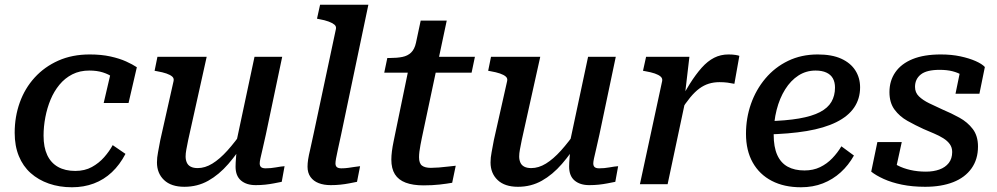

<svg xmlns="http://www.w3.org/2000/svg" viewBox="-20 -778 4210 811"><path d="M298 -56Q338 -56 368 -72.5Q398 -89 420 -114Q442 -139 456 -165L510 -128Q486 -82 452.5 -50.5Q419 -19 376.5 -3Q334 13 284 13Q231 13 186.5 -2.5Q142 -18 109.5 -47Q77 -76 59.5 -119Q42 -162 42 -217Q42 -285 63.5 -345Q85 -405 126.5 -450.5Q168 -496 226.5 -522Q285 -548 359 -548Q408 -548 446.5 -539.5Q485 -531 512.5 -518.5Q540 -506 558 -494L523 -343H418L450 -480Q462 -479 470.5 -472Q479 -465 483.5 -456Q488 -447 488.5 -437.5Q489 -428 485 -421Q475 -438 457.5 -451Q440 -464 415 -472Q390 -480 357 -480Q317 -480 285.5 -464Q254 -448 231 -420Q208 -392 193.5 -357Q179 -322 171.5 -282.5Q164 -243 164 -205Q164 -156 179.5 -123Q195 -90 225 -73Q255 -56 298 -56Z M775 -187Q770 -162 767 -146Q764 -130 764 -117Q764 -103 769 -91.5Q774 -80 785.5 -74Q797 -68 815 -68Q846 -68 877 -87Q908 -106 940.5 -142Q973 -178 1009 -230L1021 -191Q984 -131 944.5 -85.5Q905 -40 859.5 -14.5Q814 11 759 11Q703 11 673 -17.5Q643 -46 643 -92Q643 -112 647.5 -135Q652 -158 657 -186L713 -435Q716 -447 707.5 -454.5Q699 -462 683 -467.5Q667 -473 644 -477L633 -479L645 -538H853ZM1103 -210Q1095 -173 1089 -148Q1083 -123 1080 -109Q1077 -95 1077 -88Q1077 -77 1083 -72Q1089 -67 1102 -67Q1124 -67 1145.5 -71Q1167 -75 1182 -76L1170 -10Q1155 -7 1137 -3.5Q1119 0 1100 2Q1081 4 1060 4Q1021 4 998 -15.5Q975 -35 975 -74Q975 -80 975.5 -92Q976 -104 977.5 -120Q979 -136 981 -154L972 -148L1055 -538H1172Z M1399 -656Q1401 -667 1392.5 -674Q1384 -681 1368 -687Q1352 -693 1329 -697L1319 -699L1332 -758H1536L1421 -210Q1413 -173 1407.5 -148Q1402 -123 1399.5 -109Q1397 -95 1397 -88Q1397 -77 1403 -72Q1409 -67 1422 -67Q1437 -67 1451 -69Q1465 -71 1478 -73Q1491 -75 1501 -76L1488 -10Q1473 -7 1455 -3.5Q1437 0 1417.5 2Q1398 4 1377 4Q1348 4 1326 -4.5Q1304 -13 1291.5 -30.5Q1279 -48 1279 -74Q1279 -88 1281.5 -104.5Q1284 -121 1290.5 -148Q1297 -175 1306 -219Z M1769 5Q1724 5 1693.5 -6.5Q1663 -18 1648 -42Q1633 -66 1633 -104Q1633 -120 1635.5 -139.5Q1638 -159 1642.5 -180.5Q1647 -202 1651 -222L1713 -522L1771 -538H1986L1972 -471H1603L1616 -533H1626Q1657 -533 1679.5 -537.5Q1702 -542 1716.5 -556Q1731 -570 1737 -597L1757 -691H1867L1762 -196Q1759 -181 1756 -165.5Q1753 -150 1751.5 -137Q1750 -124 1750 -114Q1750 -88 1762.5 -78.5Q1775 -69 1800 -69Q1814 -69 1834 -70.5Q1854 -72 1873.5 -74.5Q1893 -77 1905 -78L1890 -6Q1868 -2 1837 1.5Q1806 5 1769 5Z M2184 -187Q2179 -162 2176 -146Q2173 -130 2173 -117Q2173 -103 2178 -91.5Q2183 -80 2194.5 -74Q2206 -68 2224 -68Q2255 -68 2286 -87Q2317 -106 2349.5 -142Q2382 -178 2418 -230L2430 -191Q2393 -131 2353.5 -85.5Q2314 -40 2268.5 -14.5Q2223 11 2168 11Q2112 11 2082 -17.5Q2052 -46 2052 -92Q2052 -112 2056.5 -135Q2061 -158 2066 -186L2122 -435Q2125 -447 2116.5 -454.5Q2108 -462 2092 -467.5Q2076 -473 2053 -477L2042 -479L2054 -538H2262ZM2512 -210Q2504 -173 2498 -148Q2492 -123 2489 -109Q2486 -95 2486 -88Q2486 -77 2492 -72Q2498 -67 2511 -67Q2533 -67 2554.5 -71Q2576 -75 2591 -76L2579 -10Q2564 -7 2546 -3.5Q2528 0 2509 2Q2490 4 2469 4Q2430 4 2407 -15.5Q2384 -35 2384 -74Q2384 -80 2384.5 -92Q2385 -104 2386.5 -120Q2388 -136 2390 -154L2381 -148L2464 -538H2581Z M2683 0H2800L2879 -372L2873 -376L2892 -538H2709L2696 -479L2707 -477Q2730 -473 2746 -467.5Q2762 -462 2770.5 -454.5Q2779 -447 2777 -436ZM3103 -542Q3099 -544 3086.5 -546Q3074 -548 3057 -548Q3024 -548 2996.5 -534Q2969 -520 2944 -492Q2919 -464 2893.5 -423.5Q2868 -383 2839 -329L2854 -308Q2876 -343 2895.5 -366.5Q2915 -390 2934 -404Q2953 -418 2974 -424.5Q2995 -431 3019 -431Q3038 -431 3053 -429Q3068 -427 3082 -424Z M3363 13Q3292 13 3240 -14Q3188 -41 3159.5 -91.5Q3131 -142 3131 -213Q3131 -279 3152 -339Q3173 -399 3213 -446.5Q3253 -494 3309 -521Q3365 -548 3434 -548Q3494 -548 3533.5 -530Q3573 -512 3593 -480.5Q3613 -449 3613 -409Q3613 -361 3588 -324Q3563 -287 3512.5 -262Q3462 -237 3387.5 -224.5Q3313 -212 3214 -210L3220 -266Q3300 -268 3355 -277.5Q3410 -287 3443.5 -304.5Q3477 -322 3492 -348Q3507 -374 3507 -408Q3507 -431 3498 -447Q3489 -463 3470.5 -471.5Q3452 -480 3425 -480Q3385 -480 3352.5 -459Q3320 -438 3296.5 -400.5Q3273 -363 3260.5 -314Q3248 -265 3248 -209Q3248 -157 3263 -123.5Q3278 -90 3307 -74Q3336 -58 3378 -58Q3415 -58 3444 -72Q3473 -86 3495.5 -109.5Q3518 -133 3534 -160L3587 -121Q3564 -80 3531 -50Q3498 -20 3456 -3.5Q3414 13 3363 13Z M3888 11Q3834 11 3790 2Q3746 -7 3713 -22Q3680 -37 3660 -53L3686 -178H3789L3759 -41Q3741 -49 3734 -59Q3727 -69 3728.5 -81.5Q3730 -94 3737 -106Q3749 -91 3772 -79Q3795 -67 3825.5 -60Q3856 -53 3891 -53Q3923 -53 3948 -62Q3973 -71 3987.5 -89.5Q4002 -108 4002 -136Q4002 -155 3992 -169Q3982 -183 3964.5 -194Q3947 -205 3925.5 -214Q3904 -223 3881 -233Q3846 -249 3813 -267.5Q3780 -286 3758.5 -315Q3737 -344 3737 -389Q3737 -437 3762 -473Q3787 -509 3835 -528.5Q3883 -548 3954 -548Q3999 -548 4036.5 -540Q4074 -532 4101 -520Q4128 -508 4140 -495L4117 -382H4016L4038 -489Q4049 -489 4058.5 -481Q4068 -473 4072.5 -460.5Q4077 -448 4073 -434Q4062 -449 4044.5 -460Q4027 -471 4003.5 -477Q3980 -483 3949 -483Q3894 -483 3869.5 -463.5Q3845 -444 3845 -411Q3845 -387 3861.5 -371Q3878 -355 3904.5 -342Q3931 -329 3962 -315Q3998 -300 4032.5 -281Q4067 -262 4089 -233Q4111 -204 4111 -159Q4111 -105 4083.5 -66.5Q4056 -28 4006 -8.5Q3956 11 3888 11Z"/></svg>

Font: Roboto Serif 20pt Medium
Style: Italic
Weight: 500
Italic angle: -10°
Version: Version 1.008